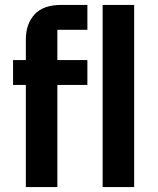

<svg xmlns="http://www.w3.org/2000/svg" viewBox="-20 -760 640 780"><path d="M85 -415H33V-516H85V-600Q85 -662 120 -701Q155 -740 229 -740H335V-639H213V-516H335V-415H213V0H85ZM397 -740H525V0H397Z"/></svg>

Font: IBM Plex Mono SmBld
Style: Regular
Weight: 600
Monospace: yes
Designer: Mike Abbink, Paul van der Laan, Pieter van Rosmalen
Foundry: Bold Monday
Version: Version 2.3